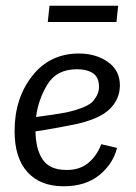

<svg xmlns="http://www.w3.org/2000/svg" viewBox="-20 -641 477 671"><path d="M153 -621H393L387 -564H147ZM213 -47Q259 -47 288.5 -71.5Q318 -96 334 -137L389 -124Q375 -68 327 -29Q279 10 202 10Q121 10 76 -39.5Q31 -89 31 -183Q31 -297 92.5 -375.5Q154 -454 256 -454Q315 -454 357 -424.5Q399 -395 399 -343Q399 -294 362.5 -259Q326 -224 240 -206Q209 -200 174.5 -193.5Q140 -187 104 -182Q105 -119 129.5 -83Q154 -47 213 -47ZM211 -248Q287 -265 306.5 -289Q326 -313 326 -337Q326 -371 305 -385Q284 -399 249 -399Q179 -399 146.5 -347Q114 -295 106 -232Q174 -241 211 -248Z"/></svg>

Font: Zilla Slab Regular
Style: Italic
Weight: 400
Italic angle: -6°
Designer: Typotheque.com
Foundry: Typotheque type foundry
Version: Version 1.1; 2017; ttfautohint (v1.6)